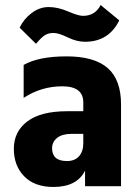

<svg xmlns="http://www.w3.org/2000/svg" viewBox="-20 -740 556 763"><path d="M123 -566 58 -630Q74 -664 105.5 -688Q137 -712 173.5 -712Q210 -712 250.5 -694.5Q291 -677 310 -677Q358 -677 380 -720L454 -659Q412 -574 318 -574Q285 -574 249 -591.5Q213 -609 193 -609Q173 -609 159 -600.5Q145 -592 123 -566ZM192 3Q118 3 76.5 -39Q35 -81 35 -149Q35 -217 88.5 -257.5Q142 -298 247 -298H311V-333Q311 -397 227.5 -397Q144 -397 74 -351V-482Q134 -516 244.5 -516Q355 -516 408 -469.5Q461 -423 461 -325V0H318V-62Q286 3 192 3ZM246 -100Q277 -100 294 -119Q311 -138 311 -171V-208H264Q227 -208 207 -192Q187 -176 187 -151Q187 -100 246 -100Z"/></svg>

Font: Hind Vadodara
Style: Bold
Weight: 700
Designer: Hitesh Malaviya
Foundry: Indian Type Foundry
Version: Version 0.702;PS 1.0;hotconv 1.0.81;makeotf.lib2.5.63406